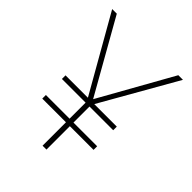

<svg xmlns="http://www.w3.org/2000/svg" viewBox="-202 -827 940 940"><g transform="rotate(45 268.0 -357.0)"><path d="M269 -336 481 -714H513L290 -323H446V-298H282V-187H446V-162H282V0H255V-162H91V-187H255V-298H91V-323H246L23 -714H55Z"/></g></svg>

Font: Noto Sans Display Thin
Style: Regular
Weight: 250
Designer: Monotype Design Team
Foundry: Monotype Imaging Inc.
Version: Version 1.900